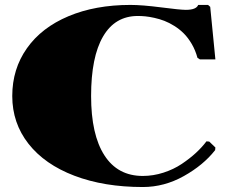

<svg xmlns="http://www.w3.org/2000/svg" viewBox="-20 -750 920 780"><path d="M509.8 -730Q557.6 -730 635 -720Q712.4 -710 734.9 -710Q777.3 -710 785.2 -730H825.2L834 -722.2L855 -508.8H792L782.2 -515.1Q773.9 -545.9 759 -571.3Q744.1 -596.7 726.8 -614Q709.5 -631.3 688.5 -644.5Q667.5 -657.7 647.7 -665.3Q627.9 -672.9 606.9 -677.5Q585.9 -682.1 570.3 -683.6Q554.7 -685.1 540 -685.1Q447.3 -685.1 398.7 -601.8Q350.1 -518.6 350.1 -359.9Q350.1 -203.1 404.1 -119.1Q458 -35.2 560.1 -35.2Q602.5 -35.2 644 -48.6Q685.5 -62 718.3 -84Q751 -106 775.9 -128.9Q800.8 -151.9 818.8 -175.8L830.1 -174.8L855 -150.9L854 -140.1Q806.2 -79.1 726.8 -34.7Q647.5 9.8 560.1 9.8Q402.8 9.8 282.2 -36.1Q161.6 -82 95.7 -166Q29.8 -250 29.8 -359.9Q29.8 -469.7 89.4 -554Q148.9 -638.2 258.1 -684.1Q367.2 -730 509.8 -730Z"/></svg>

Font: Yokawerad
Style: Regular
Weight: 500
Designer: gluk
Foundry: gluk
Version: Version 0.79